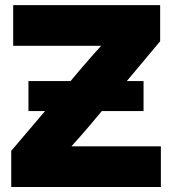

<svg xmlns="http://www.w3.org/2000/svg" viewBox="-20 -748 688 768"><path d="M24.9 0H623.5V-162.6H383.8H265.6C292 -191.4 317.4 -220.7 341.8 -249.5L387.2 -303.7H554.2V-423.8H487.3L620.6 -583V-727.5H32.7V-564.9H267.1H384.8C357.9 -535.6 332.5 -506.8 307.6 -477.5L262.2 -423.8H93.8V-303.7H160.2L24.9 -144.5Z"/></svg>

Font: Raveo Display Display ExtraBold
Style: Regular
Weight: 800
Designer: Jakub Foglar, Rasmus Andersson (Inter)
Foundry: Jakubfoglar.com
Version: Version 1.100;Glyphs 3.2.3 (3260)